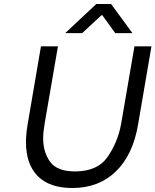

<svg xmlns="http://www.w3.org/2000/svg" viewBox="-20 -932 778 961"><path d="M110 -221Q110 -258 118 -308L185 -700H270L203 -311Q196 -267 196 -240Q196 -170 231 -122Q266 -74 355 -74Q469 -74 519.5 -148Q570 -222 586 -311L653 -700H738L671 -308Q645 -156 559.5 -73.5Q474 9 342 9Q228 9 169 -50.5Q110 -110 110 -221ZM462 -912H536L643 -766H557L492 -856H488L391 -766H306Z"/></svg>

Font: Be Vietnam
Style: Italic
Weight: 400
Italic angle: -9.33299°
Designer: Gabriel Lam
Foundry: TypeRant
Version: Version 3.000